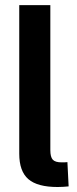

<svg xmlns="http://www.w3.org/2000/svg" viewBox="-20 -748 307 769"><path d="M210.9 1Q129.9 1 93.5 -30.5Q57.1 -62 57.1 -132.3V-727.5H181.6V-146.5Q181.6 -119.1 191.4 -108.4Q201.2 -97.7 227.1 -97.7Q233.4 -97.7 239.5 -97.9Q245.6 -98.1 250 -98.6L254.9 -1.5Q245.6 -0.5 234.4 0.2Q223.1 1 210.9 1Z"/></svg>

Font: Inter 28pt SemiBold
Style: Regular
Weight: 600
Designer: Rasmus Andersson
Foundry: rsms
Version: Version 4.001;git-66647c0bb